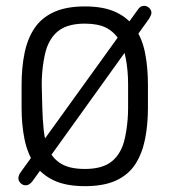

<svg xmlns="http://www.w3.org/2000/svg" viewBox="-20 -628 581 658"><path d="M51 -38Q43 -27 43 -17Q43 -8 50.5 -0.5Q58 7 68 7Q75 7 81 3Q87 -1 92 -8L491 -564Q494 -569 496.5 -574.5Q499 -580 499 -584Q499 -593 491.5 -600.5Q484 -608 474 -608Q467 -608 461.5 -604.5Q456 -601 451 -593ZM487 -337Q487 -396 477.5 -445Q468 -494 444 -530Q420 -566 378 -586Q336 -606 271 -606Q207 -606 164.5 -586.5Q122 -567 98 -531Q74 -495 64 -445.5Q54 -396 54 -337V-259Q54 -200 64 -151Q74 -102 98 -66Q122 -30 164 -10Q206 10 271 10Q336 10 378 -9.5Q420 -29 443.5 -65Q467 -101 477 -150.5Q487 -200 487 -259ZM125 -258 123 -338Q123 -379 129.5 -418.5Q136 -458 146 -478Q163 -514 193 -530.5Q223 -547 271 -547Q315 -547 342.5 -533.5Q370 -520 389 -491Q403 -469 411 -428Q419 -387 419 -338V-258Q419 -218 412.5 -178Q406 -138 396 -118Q379 -82 349 -65.5Q319 -49 271 -49Q220 -49 191 -66Q162 -83 148 -113Q134 -143 130 -180.5Q126 -218 125 -258Z"/></svg>

Font: Beiruti
Style: Regular
Weight: 400
Version: Version 1.00